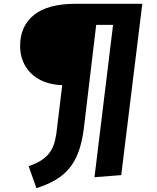

<svg xmlns="http://www.w3.org/2000/svg" viewBox="-20 -713 829 1012"><path d="M308 -264Q254 -266 212.5 -282.5Q171 -299 143 -327Q115 -355 100.5 -391.5Q86 -428 86 -470Q86 -576 159.5 -634.5Q233 -693 378 -693H730L619 210L478 221L576 -582H487L422 -37Q413 35 394 87Q375 139 344 175.5Q313 212 270.5 236.5Q228 261 172 279L131 163Q168 150 193.5 134.5Q219 119 236 98.5Q253 78 262.5 52Q272 26 277 -9Z"/></svg>

Font: Qjlgwqiwhsfqbnnlvksmvfsycuq
Style: Regular
Weight: 700
Italic angle: -8°
Designer: Carrois Corporate & Edenspiekermann
Foundry: Carrois Corporate GbR & Edenspiekermann AG
Version: Version 2.001